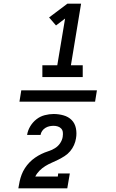

<svg xmlns="http://www.w3.org/2000/svg" viewBox="-20 -868 640 1056"><path d="M503 -309H87L97 -371H513ZM213 -444V-509H295L338 -766L288 -728L250 -772L351 -848H426L370 -509H435V-444ZM81 168V167Q84 148 88 129.5Q92 111 99 92.5Q106 74 117 57Q128 40 142 25.5Q156 11 172.5 -0.5Q189 -12 207.5 -21Q226 -30 245 -36Q264 -42 281.5 -52.5Q299 -63 310.5 -80Q322 -97 325 -116Q325 -117 325 -117.5Q325 -118 325 -118Q327 -130 325.5 -141.5Q324 -153 316.5 -161Q309 -169 298 -172.5Q287 -176 275 -176Q263 -176 251.5 -173.5Q240 -171 229.5 -164.5Q219 -158 212 -148Q205 -138 203 -126H129Q133 -151 146.5 -173.5Q160 -196 180.5 -212Q201 -228 226 -234.5Q251 -241 275 -241Q303 -241 329.5 -233.5Q356 -226 374 -208Q392 -190 397.5 -162.5Q403 -135 398 -107Q395 -88 387 -70Q379 -52 366 -36.5Q353 -21 336 -10Q319 1 301 10Q283 19 264.5 27Q246 35 229 45.5Q212 56 197.5 70.5Q183 85 174 103H298L300 86H364L350 168Z"/></svg>

Font: Iosevka Etoile Medium Oblique
Style: Regular
Weight: 500
Italic angle: -9°
Designer: Belleve Invis
Foundry: Belleve Invis
Version: Version 15.5.2; ttfautohint (v1.8.4)